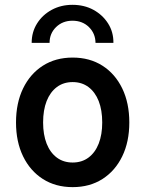

<svg xmlns="http://www.w3.org/2000/svg" viewBox="-20 -768 602 796"><path d="M281.2 7.8Q210.4 7.8 157.7 -25.9Q105 -59.6 75.7 -119.9Q46.4 -180.2 46.4 -260.3Q46.4 -340.8 75.7 -401.4Q105 -461.9 157.7 -495.6Q210.4 -529.3 281.2 -529.3Q352.1 -529.3 404.8 -495.6Q457.5 -461.9 486.8 -401.4Q516.1 -340.8 516.1 -260.3Q516.1 -180.2 486.8 -119.9Q457.5 -59.6 404.8 -25.9Q352.1 7.8 281.2 7.8ZM281.2 -94.2Q319.3 -94.2 346.9 -114.7Q374.5 -135.3 389.2 -172.6Q403.8 -210 403.8 -260.3Q403.8 -311.5 389.2 -348.9Q374.5 -386.2 346.9 -407Q319.3 -427.7 281.2 -427.7Q243.2 -427.7 215.6 -407Q188 -386.2 173.3 -348.9Q158.7 -311.5 158.7 -260.3Q158.7 -210 173.3 -172.6Q188 -135.3 215.6 -114.7Q243.2 -94.2 281.2 -94.2ZM280.3 -748Q329.1 -748 367.2 -727.3Q405.3 -706.5 428 -670.9Q450.7 -635.3 450.2 -590.3H376Q375.5 -629.4 348.6 -655.8Q321.8 -682.1 280.3 -682.1Q239.7 -682.1 212.6 -655.8Q185.5 -629.4 185.5 -590.3H111.3Q111.3 -635.3 133.8 -670.9Q156.2 -706.5 194.6 -727.3Q232.9 -748 280.3 -748Z"/></svg>

Font: Reddit Mono SemiBold
Style: Regular
Weight: 600
Monospace: yes
Designer: Stephen Hutchings
Foundry: Reddit
Version: Version 1.014